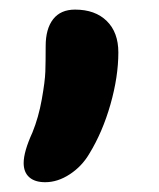

<svg xmlns="http://www.w3.org/2000/svg" viewBox="-20 -179 327 396"><path d="M73.2 196.8Q51.8 196.8 40.3 186.5Q28.8 176.3 28.8 157.2Q28.8 133.8 46.9 94.2Q59.6 63 66.2 25.9Q72.8 -11.2 73.5 -31Q74.2 -50.8 74.2 -84Q74.2 -119.6 89.6 -139.4Q105 -159.2 134.8 -159.2Q176.3 -159.2 200.2 -135.7Q224.1 -112.3 224.1 -70.8Q224.1 -21 207.8 36.4Q191.4 93.8 164.1 138.2Q148.9 164.1 124 180.4Q99.1 196.8 73.2 196.8Z"/></svg>

Font: Shantell Sans Bouncy
Style: Regular
Weight: 600
Designer: Stephen Nixon, Anya Danilova, Shantell Martin
Foundry: Arrow Type
Version: Version 1.006;[9816181b4]